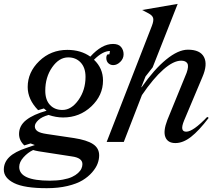

<svg xmlns="http://www.w3.org/2000/svg" viewBox="-93 -737 1124 997"><path d="M478 -472.2Q440.4 -472.2 395 -426.8Q441.9 -382.8 441.9 -318.8Q441.9 -241.7 381.1 -184.3Q320.3 -127 234.9 -127Q197.8 -127 159.2 -140.1Q124 -130.4 106 -113.3Q87.9 -96.2 87.9 -81.1Q87.9 -65.4 101.8 -55.7Q115.7 -45.9 150.9 -41L292 -20Q357.9 -9.8 389.9 11.2Q421.9 32.2 421.9 69.8Q421.9 90.8 413.8 112.5Q405.8 134.3 385.5 157.7Q365.2 181.2 335.4 199.2Q305.7 217.3 257.6 228.8Q209.5 240.2 149.9 240.2Q33.2 240.2 -20 213.6Q-73.2 187 -73.2 144Q-73.2 106.4 -44.7 78.6Q-16.1 50.8 44.9 30.8L87.9 16.1L65.9 7.8L33.2 18.1Q5.9 -7.8 5.9 -41Q5.9 -84.5 43.2 -113.8Q80.6 -143.1 148.9 -162.1L134.8 -173.8L105 -165Q50.8 -220.7 50.8 -285.2Q50.8 -361.8 110.8 -419.9Q170.9 -478 256.8 -478Q326.7 -478 376 -442.9Q435.5 -508.8 494.1 -508.8Q522.9 -508.8 535.9 -492.7Q548.8 -476.6 548.8 -455.1Q548.8 -432.6 531.7 -415.8Q514.6 -398.9 495.1 -398.9Q480.5 -398.9 470 -408.4Q459.5 -418 459 -435.1Q459 -448.2 464.8 -454.1L475.1 -455.1ZM142.1 -266.1Q142.1 -218.3 166.5 -192.1Q190.9 -166 231 -166Q277.8 -166 314.5 -217.8Q351.1 -269.5 351.1 -337.9Q351.1 -385.3 326.2 -412.1Q301.3 -439 261.2 -439Q213.9 -439 178 -387.7Q142.1 -336.4 142.1 -266.1ZM6.8 129.9Q6.8 201.2 166 201.2Q203.1 201.2 232.9 195.8Q262.7 190.4 281.2 181.6Q299.8 172.9 312.3 161.4Q324.7 149.9 329.8 138.4Q335 127 335 115.2Q335 82.5 279.8 75.2L108.9 48.8Q89.4 45.4 79.1 42Q51.8 54.7 29.3 79.6Q6.8 104.5 6.8 129.9Z M862.8 -110.8Q838.9 -53.2 874 -53.2Q909.7 -53.2 982.9 -129.9L990.7 -125Q939.9 -58.1 898.7 -26.1Q857.4 5.9 817.9 5.9Q778.3 5.9 765.9 -24.7Q753.4 -55.2 775.9 -113.8L876 -358.9Q888.2 -393.6 879.9 -407.7Q871.6 -421.9 847.7 -421.9Q807.6 -421.9 755.4 -376Q703.1 -330.1 644 -243.2L549.8 0H460.9L695.8 -603Q706.1 -630.4 702.1 -643.8Q698.2 -657.2 677.7 -668L645 -685.1L829.6 -716.8L699.7 -387.2L662.6 -339.8L640.6 -284.2H642.6Q707.5 -377 770 -428Q832.5 -479 882.8 -479Q946.3 -479 966.3 -440.7Q986.3 -402.3 958 -336.9Z"/></svg>

Font: Redaction
Style: Italic
Weight: 400
Designer: Jeremy Mickel / Forest Young
Foundry: MCKL
Version: Version 2.001;hotconv 1.0.113;makeotfexe 2.5.65598 DEVELOPME